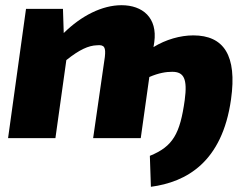

<svg xmlns="http://www.w3.org/2000/svg" viewBox="-20 -531 940 738"><path d="M723 -395C673 -395 617 -379 570 -350L573 -369C586 -463 528 -511 447 -511C373 -511 293 -471 225 -404L222 -497H80L11 0H193L235 -300C285 -340 320 -356 353 -357C382 -360 387 -348 383 -312L338 0H521L554 -235C591 -251 619 -255 642 -255C687 -255 701 -228 690 -146C672 -17 645 32 556 68L560 187C696 169 834 93 868 -149C892 -318 840 -395 723 -395Z"/></svg>

Font: Exo 2 Extra Bold
Style: Italic
Weight: 800
Italic angle: -8°
Designer: Natanael Gama
Version: Version 1.001;PS 001.001;hotconv 1.0.88;makeotf.lib2.5.64775